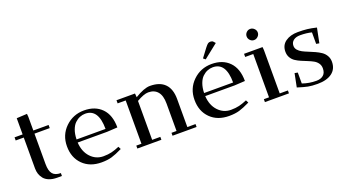

<svg xmlns="http://www.w3.org/2000/svg" viewBox="-51 -1114 2888 1605"><g transform="rotate(-20 1393.0 -311.5)"><path d="M32.2 -411.1V-439H104V-583L196.8 -587.9L199.2 -561V-439H335V-411.1H199.2V-141.1Q199.2 -79.6 221.7 -52.7Q244.1 -25.9 293.9 -25.9V0H252Q210.9 0 181.2 -12Q151.4 -23.9 135 -44.2Q118.7 -64.5 111.3 -87.4Q104 -110.4 104 -136.2V-411.1Z M653.8 -452.1Q752.4 -452.1 810.3 -392.8Q868.2 -333.5 868.2 -223.1L774.9 -217.8H513.2Q518.1 -135.3 564.5 -85.7Q610.8 -36.1 677.7 -36.1Q718.8 -36.1 751 -43.9Q783.2 -51.8 820.8 -67.9L833 -43.9Q774.4 -15.1 736.3 -4.2Q698.2 6.8 646 6.8Q542.5 6.8 480.2 -55.2Q418 -117.2 418 -217.8Q418 -318.4 486.8 -385.3Q555.7 -452.1 653.8 -452.1ZM513.2 -245.1H771Q771 -422.9 653.8 -422.9Q628.9 -422.9 605.5 -413.3Q582 -403.8 561.3 -384Q540.5 -364.3 527.3 -328.4Q514.2 -292.5 513.2 -245.1Z M939 -411.1V-439H1103.5L1106 -411.1V-404.8Q1189.9 -456.1 1241.7 -456.1Q1329.1 -456.1 1374 -410.2Q1418.9 -364.3 1418.9 -274.9V-25.9H1491.7V0H1277.8V-25.9H1322.8V-270Q1322.8 -340.3 1293.5 -375.2Q1264.2 -410.2 1210 -410.2Q1171.4 -410.2 1106 -372.1V-25.9H1178.7V0H964.8V-25.9H1010.7V-411.1Z M1788.6 -452.1Q1887.2 -452.1 1945.1 -392.8Q2002.9 -333.5 2002.9 -223.1L1909.7 -217.8H1647.9Q1652.8 -135.3 1699.2 -85.7Q1745.6 -36.1 1812.5 -36.1Q1853.5 -36.1 1885.7 -43.9Q1918 -51.8 1955.6 -67.9L1967.8 -43.9Q1909.2 -15.1 1871.1 -4.2Q1833 6.8 1780.8 6.8Q1677.2 6.8 1615 -55.2Q1552.7 -117.2 1552.7 -217.8Q1552.7 -318.4 1621.6 -385.3Q1690.4 -452.1 1788.6 -452.1ZM1647.9 -245.1H1905.8Q1905.8 -422.9 1788.6 -422.9Q1763.7 -422.9 1740.2 -413.3Q1716.8 -403.8 1696 -384Q1675.3 -364.3 1662.1 -328.4Q1648.9 -292.5 1647.9 -245.1ZM1737.8 -520 1795.9 -597.2Q1811.5 -617.2 1820.6 -624Q1829.6 -630.9 1843.8 -630.9Q1849.1 -630.9 1854.7 -629.2Q1860.4 -627.4 1863.3 -626L1865.7 -624L1882.8 -605L1756.8 -504.9Z M2073.7 -411.1V-439H2238.3L2240.7 -411.1V-25.9H2313.5V0H2099.6V-25.9H2145.5V-411.1ZM2158 -533Q2143.6 -547.9 2143.6 -567.9Q2143.6 -587.9 2158 -602.5Q2172.4 -617.2 2192.4 -617.2Q2212.4 -617.2 2227.5 -602.5Q2242.7 -587.9 2242.7 -567.9Q2242.7 -547.9 2227.5 -533Q2212.4 -518.1 2192.4 -518.1Q2172.4 -518.1 2158 -533Z M2391.6 -23.9 2415.5 -143.1 2442.4 -138.2V-41Q2500.5 -20 2566.4 -20Q2605 -20 2628.2 -39.8Q2651.4 -59.6 2651.4 -100.1Q2651.4 -126 2637.7 -145.5Q2624 -165 2602.3 -177Q2580.6 -189 2554.2 -199.5Q2527.8 -210 2501.5 -221.2Q2475.1 -232.4 2453.4 -246.6Q2431.6 -260.7 2418 -283.7Q2404.3 -306.6 2404.3 -336.9Q2404.3 -394.5 2447.5 -425.3Q2490.7 -456.1 2557.6 -456.1Q2606 -456.1 2640.6 -452.1Q2675.3 -448.2 2721.7 -437L2695.3 -306.2L2668.5 -311V-413.1Q2624 -424.8 2566.4 -424.8Q2529.3 -424.8 2506.8 -407.5Q2484.4 -390.1 2484.4 -359.9Q2484.4 -338.9 2498.5 -322.3Q2512.7 -305.7 2535.4 -293.9Q2558.1 -282.2 2585.4 -271.5Q2612.8 -260.7 2640.4 -248Q2668 -235.4 2690.7 -220Q2713.4 -204.6 2727.5 -180.4Q2741.7 -156.2 2741.7 -126Q2741.7 -61.5 2695.3 -26.9Q2648.9 7.8 2566.4 7.8Q2517.1 7.8 2482.2 1Q2447.3 -5.9 2391.6 -23.9Z"/></g></svg>

Font: Dehuti
Style: Bold
Weight: 700
Version: Version 1.2